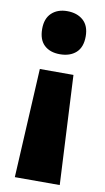

<svg xmlns="http://www.w3.org/2000/svg" viewBox="-85 -605 447 821"><g transform="rotate(10 138.5 -194.0)"><path d="M235 -470Q235 -423 209 -399.5Q183 -376 139 -376Q96 -376 71 -399.5Q46 -423 46 -470Q46 -515 71.5 -539Q97 -563 139 -563Q182 -563 208.5 -539.5Q235 -516 235 -470ZM66 -299H212L236 175H41Z"/></g></svg>

Font: Noto Sans Telugu Condensed Black
Style: Regular
Weight: 900
Width: 3
Designer: Jelle Bosma - Monotype Design Team
Foundry: Monotype Imaging Inc.
Version: Version 2.005; ttfautohint (v1.8.4.7-5d5b)